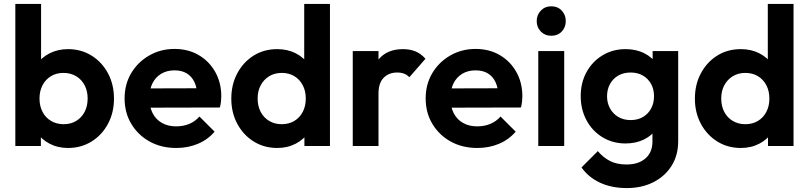

<svg xmlns="http://www.w3.org/2000/svg" viewBox="-20 -743 4116 977"><path d="M326 10Q274 10 232 -12Q190 -34 165 -72Q140 -110 138 -157V-329Q140 -376 165.5 -413.5Q191 -451 233 -472Q275 -493 326 -493Q393 -493 446 -460Q499 -427 529.5 -370Q560 -313 560 -241Q560 -170 529.5 -113Q499 -56 446 -23Q393 10 326 10ZM58 0V-723H189V-364L167 -248L188 -130V0ZM304 -111Q340 -111 367.5 -127.5Q395 -144 410.5 -173.5Q426 -203 426 -242Q426 -280 410.5 -309.5Q395 -339 367 -355.5Q339 -372 303 -372Q267 -372 239.5 -355.5Q212 -339 196.5 -309.5Q181 -280 181 -242Q181 -203 196.5 -173.5Q212 -144 240 -127.5Q268 -111 304 -111Z M877 10Q801 10 742 -22.5Q683 -55 648.5 -112Q614 -169 614 -242Q614 -314 647.5 -370.5Q681 -427 739 -460.5Q797 -494 868 -494Q938 -494 991.5 -462.5Q1045 -431 1075.5 -376.5Q1106 -322 1106 -253Q1106 -240 1104.5 -226.5Q1103 -213 1099 -196L693 -195V-293L1038 -294L985 -253Q983 -296 969.5 -325Q956 -354 930.5 -369.5Q905 -385 868 -385Q829 -385 800 -367.5Q771 -350 755.5 -318.5Q740 -287 740 -244Q740 -200 756.5 -167.5Q773 -135 804 -117.5Q835 -100 876 -100Q913 -100 943 -112.5Q973 -125 995 -150L1072 -73Q1037 -32 986.5 -11Q936 10 877 10Z M1391 10Q1324 10 1271 -23Q1218 -56 1187.5 -113Q1157 -170 1157 -241Q1157 -313 1187.5 -370Q1218 -427 1270.5 -460Q1323 -493 1391 -493Q1443 -493 1484.5 -472Q1526 -451 1551.5 -413.5Q1577 -376 1579 -329V-157Q1577 -110 1552 -72Q1527 -34 1485 -12Q1443 10 1391 10ZM1413 -111Q1450 -111 1477.5 -127.5Q1505 -144 1520.5 -173.5Q1536 -203 1536 -242Q1536 -280 1520.5 -309.5Q1505 -339 1477.5 -355.5Q1450 -372 1414 -372Q1377 -372 1349.5 -355Q1322 -338 1306.5 -309Q1291 -280 1291 -242Q1291 -203 1306.5 -173.5Q1322 -144 1350 -127.5Q1378 -111 1413 -111ZM1659 0H1529V-130L1550 -248L1528 -364V-723H1659Z M1775 0V-483H1906V0ZM1906 -267 1855 -301Q1864 -390 1907 -441.5Q1950 -493 2031 -493Q2066 -493 2094 -481.5Q2122 -470 2145 -444L2063 -350Q2052 -362 2036.5 -368Q2021 -374 2001 -374Q1959 -374 1932.5 -347.5Q1906 -321 1906 -267Z M2409 10Q2333 10 2274 -22.5Q2215 -55 2180.5 -112Q2146 -169 2146 -242Q2146 -314 2179.5 -370.5Q2213 -427 2271 -460.5Q2329 -494 2400 -494Q2470 -494 2523.5 -462.5Q2577 -431 2607.5 -376.5Q2638 -322 2638 -253Q2638 -240 2636.5 -226.5Q2635 -213 2631 -196L2225 -195V-293L2570 -294L2517 -253Q2515 -296 2501.5 -325Q2488 -354 2462.5 -369.5Q2437 -385 2400 -385Q2361 -385 2332 -367.5Q2303 -350 2287.5 -318.5Q2272 -287 2272 -244Q2272 -200 2288.5 -167.5Q2305 -135 2336 -117.5Q2367 -100 2408 -100Q2445 -100 2475 -112.5Q2505 -125 2527 -150L2604 -73Q2569 -32 2518.5 -11Q2468 10 2409 10Z M2719 0V-483H2851V0ZM2785 -561Q2753 -561 2732 -582.5Q2711 -604 2711 -636Q2711 -667 2732 -689Q2753 -711 2785 -711Q2818 -711 2838.5 -689Q2859 -667 2859 -636Q2859 -604 2838.5 -582.5Q2818 -561 2785 -561Z M3169 214Q3092 214 3033 186.5Q2974 159 2939 109L3022 26Q3050 59 3084.5 76.5Q3119 94 3168 94Q3229 94 3264.5 63Q3300 32 3300 -23V-144L3322 -250L3301 -356V-483H3431V-25Q3431 47 3397.5 100.5Q3364 154 3305 184Q3246 214 3169 214ZM3163 -13Q3098 -13 3046 -44.5Q2994 -76 2964.5 -131Q2935 -186 2935 -254Q2935 -322 2964.5 -376Q2994 -430 3046 -461.5Q3098 -493 3163 -493Q3217 -493 3258.5 -472Q3300 -451 3324 -414.5Q3348 -378 3350 -329V-177Q3348 -129 3323.5 -91.5Q3299 -54 3257.5 -33.5Q3216 -13 3163 -13ZM3189 -132Q3225 -132 3251.5 -147.5Q3278 -163 3293 -190.5Q3308 -218 3308 -253Q3308 -289 3293 -316Q3278 -343 3251.5 -358.5Q3225 -374 3189 -374Q3153 -374 3126 -358.5Q3099 -343 3084 -315.5Q3069 -288 3069 -253Q3069 -219 3084 -191.5Q3099 -164 3126 -148Q3153 -132 3189 -132Z M3750 10Q3683 10 3630 -23Q3577 -56 3546.5 -113Q3516 -170 3516 -241Q3516 -313 3546.5 -370Q3577 -427 3629.5 -460Q3682 -493 3750 -493Q3802 -493 3843.5 -472Q3885 -451 3910.5 -413.5Q3936 -376 3938 -329V-157Q3936 -110 3911 -72Q3886 -34 3844 -12Q3802 10 3750 10ZM3772 -111Q3809 -111 3836.5 -127.5Q3864 -144 3879.5 -173.5Q3895 -203 3895 -242Q3895 -280 3879.5 -309.5Q3864 -339 3836.5 -355.5Q3809 -372 3773 -372Q3736 -372 3708.5 -355Q3681 -338 3665.5 -309Q3650 -280 3650 -242Q3650 -203 3665.5 -173.5Q3681 -144 3709 -127.5Q3737 -111 3772 -111ZM4018 0H3888V-130L3909 -248L3887 -364V-723H4018Z"/></svg>

Font: Outfit Thin SemiBold
Style: Regular
Weight: 600
Version: Version 1.100;gftools[0.9.27]